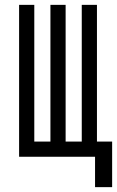

<svg xmlns="http://www.w3.org/2000/svg" viewBox="-20 -645 481 790"><path d="M121.1 -625V-62.5H187.5V-625H250V-62.5H316.4V-625H378.9V-62.5H441.4V125H371.1V0H58.6V-625Z"/></svg>

Font: Sudo Var
Style: Regular
Weight: 400
Monospace: yes
Designer: Jens Kutilek
Foundry: Jens Kutilek
Version: Version 0.065;FEAKit 1.0